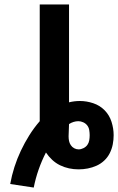

<svg xmlns="http://www.w3.org/2000/svg" viewBox="-20 -755 532 865"><path d="M132 90 26 74Q33 35 45 -2.5Q57 -40 74 -76Q91 -112 112 -145.5Q133 -179 159 -209V-735H291V-294Q303 -297 315 -298.5Q327 -300 340 -300Q370 -300 400 -290Q430 -280 451.5 -258Q473 -236 482.5 -206Q492 -176 492 -146Q492 -125 488 -104.5Q484 -84 474.5 -65Q465 -46 449.5 -31.5Q434 -17 415 -8.5Q396 0 375.5 4Q355 8 334 8Q312 8 291 3.5Q270 -1 250.5 -10.5Q231 -20 215 -35Q199 -50 187 -68Q168 -31 154 9Q140 49 132 90ZM334 -82Q345 -82 356 -87.5Q367 -93 373.5 -102Q380 -111 382 -122.5Q384 -134 384 -146Q384 -157 382 -169Q380 -181 373 -190Q366 -199 355 -204Q344 -209 333 -209Q322 -209 311 -205.5Q300 -202 291 -196Q291 -182 290 -168.5Q289 -155 289 -141Q289 -130 291 -120Q293 -110 299 -101Q305 -92 314.5 -87Q324 -82 334 -82Z"/></svg>

Font: Iosevka Aile Extrabold
Style: Regular
Weight: 800
Designer: Belleve Invis
Foundry: Belleve Invis
Version: Version 27.3.5; ttfautohint (v1.8.4)